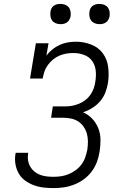

<svg xmlns="http://www.w3.org/2000/svg" viewBox="-20 -957 640 985"><path d="M255 8Q229 8 203 5Q177 2 153 -7Q129 -16 109 -30.5Q89 -45 76.5 -66.5Q64 -88 59.5 -113.5Q55 -139 59 -165Q59 -167 59.5 -169Q60 -171 61 -173H125Q125 -172 124.5 -170.5Q124 -169 124 -168Q121 -150 124 -133Q127 -116 135.5 -101.5Q144 -87 157 -76.5Q170 -66 186 -60Q202 -54 219.5 -52Q237 -50 255 -50Q275 -50 294.5 -53Q314 -56 333 -64Q352 -72 369 -84.5Q386 -97 398.5 -114Q411 -131 417.5 -150.5Q424 -170 428 -189Q431 -210 431 -231.5Q431 -253 425.5 -272Q420 -291 408.5 -307.5Q397 -324 380.5 -334.5Q364 -345 343.5 -349Q323 -353 302 -353H242L251 -411H312Q330 -411 348 -414Q366 -417 383.5 -424Q401 -431 416.5 -442.5Q432 -454 443 -469.5Q454 -485 460.5 -503Q467 -521 469 -538Q474 -567 471 -595Q468 -623 452.5 -644.5Q437 -666 411 -675.5Q385 -685 357 -685Q357 -685 357 -685Q357 -685 357 -685Q338 -685 320 -682Q302 -679 284.5 -671.5Q267 -664 252 -651.5Q237 -639 225.5 -623.5Q214 -608 208 -590Q202 -572 199 -554H134L164 -735H229L218 -672Q232 -690 249.5 -704Q267 -718 287 -727Q307 -736 328 -739.5Q349 -743 370 -743Q410 -743 447.5 -728.5Q485 -714 507.5 -683.5Q530 -653 535 -612.5Q540 -572 534 -532Q530 -507 520.5 -482.5Q511 -458 494 -438Q477 -418 454 -403.5Q431 -389 406 -381Q433 -369 453 -348Q473 -327 484 -299.5Q495 -272 495.5 -241.5Q496 -211 491 -180Q487 -153 477.5 -127Q468 -101 451 -78Q434 -55 411 -38Q388 -21 361.5 -10.5Q335 0 308.5 4Q282 8 255 8ZM490 -833Q478 -833 466.5 -837.5Q455 -842 448 -851Q441 -860 439 -872.5Q437 -885 439 -898Q440 -906 444.5 -914.5Q449 -923 456.5 -928Q464 -933 473 -935Q482 -937 490 -937Q503 -937 514.5 -932.5Q526 -928 533 -919Q540 -910 542 -897.5Q544 -885 542 -872Q540 -864 535.5 -855.5Q531 -847 523.5 -842Q516 -837 507.5 -835Q499 -833 490 -833ZM290 -833Q278 -833 266.5 -837.5Q255 -842 248 -851Q241 -860 239 -872.5Q237 -885 239 -898Q240 -906 244.5 -914.5Q249 -923 256.5 -928Q264 -933 273 -935Q282 -937 290 -937Q303 -937 314.5 -932.5Q326 -928 333 -919Q340 -910 342 -897.5Q344 -885 342 -872Q340 -864 335.5 -855.5Q331 -847 323.5 -842Q316 -837 307.5 -835Q299 -833 290 -833Z"/></svg>

Font: Iosevka Slab Light Extended
Style: Italic
Weight: 300
Width: 7
Italic angle: -9°
Monospace: yes
Designer: Belleve Invis
Foundry: Belleve Invis
Version: Version 11.1.0; ttfautohint (v1.8.3)